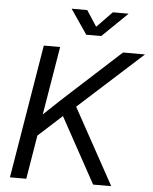

<svg xmlns="http://www.w3.org/2000/svg" viewBox="-61 -991 827 1041"><g transform="rotate(5 352.0 -470.0)"><path d="M127.9 -208 143.6 -319.8Q173.8 -349.1 203.9 -377.7Q233.9 -406.2 263.9 -434.3Q293.9 -462.4 325.2 -490.7L584.5 -727.5H704.1L338.4 -396H334ZM32.7 0 153.3 -727.5H242.2L200.2 -475.1L174.3 -320.3L167.5 -276.9L121.6 0ZM485.4 0 280.8 -372.6 340.3 -442.9 584 0ZM371.1 -939.9 427.2 -854 510.7 -939.9H595.2V-938.5L459 -806.2H377.4L287.1 -938.5V-939.9Z"/></g></svg>

Font: Inter 28pt
Style: Italic
Weight: 400
Italic angle: -9.3988°
Designer: Rasmus Andersson
Foundry: rsms
Version: Version 4.001;git-66647c0bb